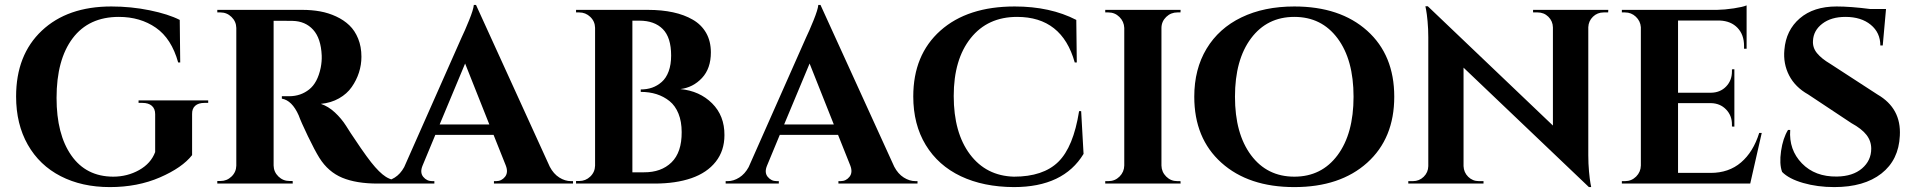

<svg xmlns="http://www.w3.org/2000/svg" viewBox="-20 -740 7725 774"><path d="M819.3 -325.2H804.2Q779.8 -325.2 766.8 -313.5Q753.9 -301.8 754.4 -280.3V-114.7Q714.8 -64 624.8 -24.9Q534.7 14.2 422.9 14.2Q310.1 14.2 224.6 -29.8Q139.2 -73.7 92 -156.7Q44.9 -239.7 44.9 -351.1Q44.9 -518.6 148.4 -616.2Q252 -713.9 428.7 -713.9Q508.3 -713.9 583.5 -698.5Q658.7 -683.1 704.6 -659.7L706.5 -488.3H698.2Q671.4 -584.5 608.4 -628.2Q545.4 -671.9 459 -671.9Q337.9 -671.9 272.9 -585.7Q208 -499.5 208 -345.2Q208 -198.2 267.6 -113.3Q327.1 -28.3 436 -27.8Q493.2 -27.8 540.8 -54.4Q588.4 -81.1 605.5 -127V-279.8Q605.5 -301.8 592 -313.5Q578.6 -325.2 554.2 -325.2H538.6V-335.4H819.3Z M856 -700.2H1199.2Q1236.8 -700.2 1270.5 -694.1Q1304.2 -688 1335.2 -673.6Q1366.2 -659.2 1388.4 -637.9Q1410.6 -616.7 1423.8 -584.2Q1437 -551.8 1437 -511.2Q1437 -478.5 1427 -447.5Q1417 -416.5 1397.9 -389.2Q1378.9 -361.8 1346.7 -343.5Q1314.5 -325.2 1273.4 -321.3Q1303.2 -311.5 1329.8 -286.9Q1356.4 -262.2 1375 -232.9Q1378.4 -227.1 1393.8 -203.4Q1409.2 -179.7 1434.3 -143.3Q1459.5 -106.9 1476.1 -85.9Q1509.3 -43.9 1535.4 -27.3Q1561.5 -10.7 1599.6 -10.3V0H1502.4Q1416.5 0 1359.9 -23.4Q1303.2 -46.9 1267.6 -103.5Q1249 -133.3 1220.9 -191.7Q1192.9 -250 1184.1 -274.9Q1157.2 -335.4 1116.2 -342.3V-352.1H1147Q1192.4 -352.5 1226.3 -379.4Q1260.3 -406.2 1272.9 -467.3Q1277.8 -492.7 1276.9 -516.1Q1273.9 -585.4 1242.4 -620.1Q1210.9 -654.8 1159.2 -655.8Q1144.5 -656.2 1116 -656.2Q1087.4 -656.2 1083 -656.2V-72.8Q1083.5 -46.9 1102.3 -28.6Q1121.1 -10.3 1147.5 -10.3H1159.7L1160.2 0H856V-10.3H868.7Q894.5 -10.3 913.3 -28.3Q932.1 -46.4 932.6 -72.3V-627.4Q932.1 -653.3 913.3 -671.6Q894.5 -689.9 868.7 -689.9H856Z M1898.9 -720.2 2196.3 -67.9Q2211.4 -39.1 2234.6 -24.4Q2257.8 -9.8 2281.7 -9.8H2290V0H1971.2V-9.8H1980Q2002 -9.8 2015.9 -27.3Q2029.8 -44.9 2019 -72.8L1969.7 -196.3H1734.9L1683.6 -72.8Q1671.9 -44.9 1686 -27.3Q1700.2 -9.8 1722.2 -9.8H1731V0H1516.6V-9.8H1525.4Q1548.3 -9.8 1571.3 -24.2Q1594.2 -38.6 1609.4 -66.4L1840.8 -588.9Q1853 -613.8 1870.8 -657.7Q1888.7 -701.7 1890.1 -720.2ZM1752.4 -238.3H1952.6L1855 -483.9Z M2302.2 -700.2H2591.8Q2647.9 -700.2 2693.1 -690.4Q2738.3 -680.7 2772.9 -660.6Q2807.6 -640.6 2826.7 -607.2Q2845.7 -573.7 2845.7 -528.8Q2845.7 -463.9 2809.8 -425.5Q2773.9 -387.2 2722.7 -380.9Q2800.3 -373.5 2850.6 -323.5Q2900.9 -273.4 2900.4 -195.3Q2900.4 -132.3 2865.2 -87.9Q2830.1 -43.5 2767.1 -21.7Q2704.1 0 2618.7 0H2302.2V-10.3H2314.9Q2340.8 -10.3 2359.6 -28.3Q2378.4 -46.4 2378.9 -72.3V-627.9Q2378.4 -653.8 2359.6 -671.9Q2340.8 -689.9 2314.9 -689.9H2302.2ZM2529.3 -45.4H2575.7Q2645.5 -44.9 2687 -85.4Q2728.5 -126 2728 -207.5Q2728 -250 2715.1 -282Q2702.1 -314 2679 -332.5Q2655.8 -351.1 2626.7 -360.4Q2597.7 -369.6 2563 -369.6V-379.4Q2587.9 -379.4 2608.9 -386.7Q2629.9 -394 2647.7 -409.7Q2665.5 -425.3 2675.5 -452.4Q2685.5 -479.5 2685.5 -516.1Q2685.5 -588.9 2651.9 -622.8Q2618.2 -656.7 2557.6 -656.7H2529.3Z M3287.6 -720.2 3585 -67.9Q3600.1 -39.1 3623.3 -24.4Q3646.5 -9.8 3670.4 -9.8H3678.7V0H3359.9V-9.8H3368.7Q3390.6 -9.8 3404.5 -27.3Q3418.5 -44.9 3407.7 -72.8L3358.4 -196.3H3123.5L3072.3 -72.8Q3060.5 -44.9 3074.7 -27.3Q3088.9 -9.8 3110.8 -9.8H3119.6V0H2905.3V-9.8H2914.1Q2937 -9.8 2960 -24.2Q2982.9 -38.6 2998 -66.4L3229.5 -588.9Q3241.7 -613.8 3259.5 -657.7Q3277.3 -701.7 3278.8 -720.2ZM3141.1 -238.3H3341.3L3243.7 -483.9Z M4330.1 -292H4338.4L4348.1 -119.6Q4267.1 14.2 4067.4 14.2Q3944.8 13.7 3853.5 -29.5Q3762.2 -72.8 3711.9 -155.5Q3661.6 -238.3 3661.6 -351.1Q3661.6 -519 3771 -616.5Q3880.4 -713.9 4070.3 -713.9Q4213.9 -713.9 4318.8 -659.7L4320.8 -488.3H4312.5Q4261.2 -671.9 4080.1 -671.9Q3961.4 -671.9 3893.1 -586.2Q3824.7 -500.5 3824.7 -353Q3824.7 -205.1 3890.1 -117.9Q3955.6 -30.8 4067.4 -27.8Q4185.1 -27.8 4246.1 -87.4Q4307.1 -147 4330.1 -292Z M4738.8 -9.8 4739.3 0H4435.5V-9.8H4448.2Q4474.6 -9.8 4493.2 -28.3Q4511.7 -46.9 4512.2 -72.8V-627.4Q4511.2 -653.3 4492.7 -671.6Q4474.1 -689.9 4448.2 -689.9H4435.5V-700.2H4739.3L4738.8 -689.9H4726.1Q4700.2 -689.9 4681.4 -671.9Q4662.6 -653.8 4662.1 -627.9V-72.8Q4662.6 -46.9 4681.2 -28.3Q4699.7 -9.8 4726.1 -9.8Z M5197.8 -713.9Q5382.3 -713.9 5491.5 -616Q5600.6 -518.1 5600.6 -350.1Q5600.6 -182.1 5491.5 -84Q5382.3 14.2 5197.8 14.2Q5013.2 14.2 4903.8 -84Q4794.4 -182.1 4794.4 -350.1Q4794.4 -461.4 4844 -543.7Q4893.6 -626 4984.6 -669.9Q5075.7 -713.9 5197.8 -713.9ZM5023.2 -114.5Q5087.9 -27.8 5197.8 -27.8Q5307.6 -27.8 5372.1 -114.5Q5436.5 -201.2 5436.5 -350.1Q5436.5 -499 5372.1 -585.4Q5307.6 -671.9 5197.8 -671.9Q5087.9 -671.9 5023.2 -585.4Q4958.5 -499 4958.5 -350.1Q4958.5 -201.2 5023.2 -114.5Z M6160.2 -700.2H6463.4L6462.9 -689.9H6444.8Q6419.4 -689.9 6401.6 -672.6Q6383.8 -655.3 6382.8 -630.4V-113.8Q6382.8 -80.6 6385.7 -48.6Q6388.7 -16.6 6391.6 -1L6394.5 14.2H6385.3L5879.9 -467.3V-70.3Q5880.9 -44.9 5898.7 -27.3Q5916.5 -9.8 5941.9 -9.8H5960.4V0H5657.2V-9.8H5675.8Q5701.2 -9.8 5719.2 -27.3Q5737.3 -44.9 5737.8 -70.3V-589.8Q5737.8 -623 5734.9 -654.3Q5731.9 -685.5 5729 -700.2L5726.1 -714.8H5735.8L6240.2 -233.9V-629.4Q6239.7 -654.8 6221.9 -672.4Q6204.1 -689.9 6178.7 -689.9H6160.2Z M7071.8 -204.1H7082L7035.6 0H6518.1V-9.8H6530.8Q6557.1 -9.8 6575.7 -28.3Q6594.2 -46.9 6594.7 -72.8V-630.4Q6592.8 -655.3 6574.5 -672.6Q6556.2 -689.9 6530.8 -689.9H6518.1V-700.2H6901.4Q6932.6 -700.7 6969.5 -706.3Q7006.3 -711.9 7021 -718.3V-543.5H7010.7V-555.2Q7010.7 -600.1 6984.4 -627.7Q6958 -655.3 6913.1 -657.2H6744.6V-366.2H6877.4Q6914.6 -366.7 6938.2 -391.1Q6961.9 -415.5 6961.9 -452.1V-460.4L6971.7 -460.9V-229.5L6961.9 -230V-238.3Q6961.9 -274.4 6938.2 -298.8Q6914.6 -323.2 6878.4 -324.2H6744.6V-43H6876Q6949.2 -43 6998.5 -85.2Q7047.9 -127.4 7071.8 -204.1Z M7357.9 -482.9 7548.8 -358.9Q7645 -303.2 7638.7 -192.9Q7634.3 -95.2 7564.5 -40.5Q7494.6 14.2 7374.5 14.2Q7306.6 14.2 7249 -2.4Q7191.4 -19 7164.1 -46.9Q7152.3 -79.1 7159.9 -131.1Q7167.5 -183.1 7188 -216.3H7196.8Q7190.9 -136.2 7243.9 -81.5Q7296.9 -26.9 7385.3 -28.3Q7449.2 -29.3 7486.3 -61Q7523.4 -92.8 7523.4 -140.6Q7523.4 -171.4 7504.4 -196Q7485.4 -220.7 7443.4 -243.7L7269 -359.4Q7216.8 -388.7 7192.4 -436Q7168 -483.4 7173.3 -539.1Q7179.7 -618.2 7235.4 -666Q7291 -713.9 7383.8 -713.9Q7439.5 -713.9 7520 -703.6H7583L7569.8 -556.6H7560.1Q7560.1 -608.4 7521.5 -640.1Q7482.9 -671.9 7419.4 -671.9Q7361.8 -671.9 7326.2 -644.5Q7290.5 -617.2 7288.6 -575.7Q7286.6 -547.9 7304.9 -525.6Q7323.2 -503.4 7357.9 -482.9Z"/></svg>

Font: Cinzel Decorative Bold
Style: Regular
Weight: 700
Designer: Natanael Gama
Version: Version 1.001;PS 001.001;hotconv 1.0.56;makeotf.lib2.0.21325